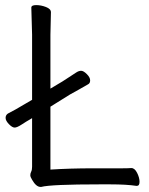

<svg xmlns="http://www.w3.org/2000/svg" viewBox="-20 -725 587 754"><path d="M178 -59Q256 -64 345 -64H458Q482 -64 495 -65H496Q509 -65 518.5 -46Q528 -27 528 -11Q528 5 517 5H516Q477 -1 413 -1H372Q180 -1 142 9H139Q122 9 106 -19Q99 -30 99 -37Q99 -44 102.5 -51Q106 -58 106 -70V-261L96 -255Q85 -249 66 -236.5Q47 -224 37.5 -224Q28 -224 15 -237.5Q2 -251 2 -262Q2 -273 11 -279Q37 -292 82 -319L106 -333V-589L103 -695Q103 -705 122 -705Q141 -705 160.5 -697.5Q180 -690 180 -677L178 -588V-377L225 -405Q237 -413 252 -422.5Q267 -432 278 -439.5Q289 -447 298.5 -447Q308 -447 321 -434Q334 -421 334 -409.5Q334 -398 326 -394Q306 -382 287.5 -372Q269 -362 255 -354L178 -306Z"/></svg>

Font: LXGW WenKai
Style: Regular
Weight: 400
Designer: LXGW / Fontworks Inc.
Foundry: LXGW / Fontworks Inc.
Version: Version 1.520; June 14, 2025